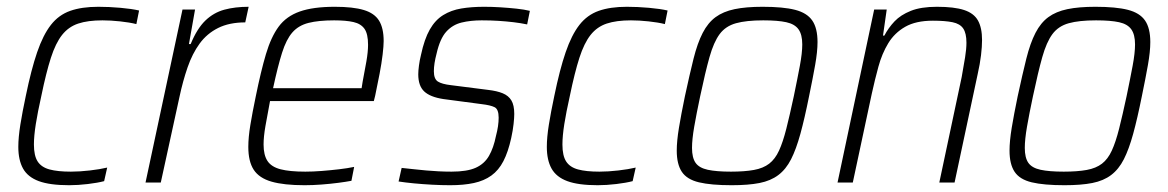

<svg xmlns="http://www.w3.org/2000/svg" viewBox="-20 -538 3444 566"><path d="M184 8Q127 8 94.5 -4Q62 -16 48 -41Q34 -66 34 -105Q34 -133 40 -170.5Q46 -208 56 -255Q72 -333 89.5 -384Q107 -435 130 -464.5Q153 -494 187 -506Q221 -518 270 -518Q301 -518 335 -515Q369 -512 390 -507L382 -467Q362 -472 334 -475Q306 -478 282 -478Q239 -478 210.5 -468.5Q182 -459 163 -435Q144 -411 130 -367.5Q116 -324 102 -256Q91 -207 85.5 -172Q80 -137 80 -112Q80 -79 91 -62Q102 -45 126 -38.5Q150 -32 189 -32Q215 -32 245 -35.5Q275 -39 296 -44L287 -4Q268 1 239 4.5Q210 8 184 8Z M409 0 518 -510H555L537 -408H542Q561 -454 585.5 -477.5Q610 -501 641.5 -509.5Q673 -518 713 -518L703 -472Q656 -472 623 -455.5Q590 -439 568.5 -409.5Q547 -380 533 -339.5Q519 -299 509 -252L454 0Z M878 8Q817 8 780.5 -2.5Q744 -13 728 -37.5Q712 -62 712 -105Q712 -133 718 -169.5Q724 -206 734 -254Q749 -328 764 -378.5Q779 -429 801.5 -459.5Q824 -490 863.5 -504Q903 -518 967 -518Q1021 -518 1052.5 -508.5Q1084 -499 1097.5 -477Q1111 -455 1111 -417Q1111 -403 1108 -377.5Q1105 -352 1099 -320.5Q1093 -289 1086 -256L1082 -240H776Q768 -198 762.5 -166.5Q757 -135 757 -112Q757 -81 768.5 -63.5Q780 -46 807 -39Q834 -32 880 -32Q902 -32 928 -34Q954 -36 979.5 -39Q1005 -42 1024 -46L1016 -5Q1000 -2 977 1Q954 4 928 6Q902 8 878 8ZM785 -278H1046L1049 -297Q1055 -328 1060 -356.5Q1065 -385 1065 -406Q1065 -438 1054.5 -453Q1044 -468 1022 -473Q1000 -478 965 -478Q919 -478 889.5 -470.5Q860 -463 842 -442.5Q824 -422 811.5 -382.5Q799 -343 785 -278Z M1307 8Q1282 8 1254 6.5Q1226 5 1200 2.5Q1174 0 1155 -3L1164 -43Q1184 -41 1201.5 -39Q1219 -37 1236.5 -35.5Q1254 -34 1272.5 -33Q1291 -32 1311 -32Q1357 -32 1382.5 -43.5Q1408 -55 1421.5 -78.5Q1435 -102 1442 -137Q1446 -152 1448 -165.5Q1450 -179 1450 -191Q1450 -216 1438 -222Q1426 -228 1400 -231L1287 -246Q1248 -252 1230.5 -268.5Q1213 -285 1213 -319Q1213 -329 1215 -344.5Q1217 -360 1221 -376Q1231 -423 1247 -451Q1263 -479 1286.5 -493.5Q1310 -508 1340 -513Q1370 -518 1407 -518Q1430 -518 1454.5 -516.5Q1479 -515 1502.5 -512.5Q1526 -510 1542 -506L1534 -466Q1515 -470 1494 -472.5Q1473 -475 1450 -476.5Q1427 -478 1400 -478Q1367 -478 1340.5 -471.5Q1314 -465 1295.5 -444.5Q1277 -424 1267 -380Q1263 -365 1261 -352Q1259 -339 1259 -328Q1259 -305 1271 -297.5Q1283 -290 1309 -287L1419 -273Q1445 -270 1462 -263Q1479 -256 1487.5 -242Q1496 -228 1496 -202Q1496 -191 1494 -172.5Q1492 -154 1487 -131Q1478 -90 1464 -63Q1450 -36 1428.5 -20.5Q1407 -5 1377 1.5Q1347 8 1307 8Z M1742 8Q1685 8 1652.5 -4Q1620 -16 1606 -41Q1592 -66 1592 -105Q1592 -133 1598 -170.5Q1604 -208 1614 -255Q1630 -333 1647.5 -384Q1665 -435 1688 -464.5Q1711 -494 1745 -506Q1779 -518 1828 -518Q1859 -518 1893 -515Q1927 -512 1948 -507L1940 -467Q1920 -472 1892 -475Q1864 -478 1840 -478Q1797 -478 1768.5 -468.5Q1740 -459 1721 -435Q1702 -411 1688 -367.5Q1674 -324 1660 -256Q1649 -207 1643.5 -172Q1638 -137 1638 -112Q1638 -79 1649 -62Q1660 -45 1684 -38.5Q1708 -32 1747 -32Q1773 -32 1803 -35.5Q1833 -39 1854 -44L1845 -4Q1826 1 1797 4.5Q1768 8 1742 8Z M2137 8Q2076 8 2040.5 -0.5Q2005 -9 1990 -31.5Q1975 -54 1975 -94Q1975 -122 1981.5 -161.5Q1988 -201 1999 -254Q2013 -319 2024.5 -365Q2036 -411 2051.5 -441Q2067 -471 2089.5 -487.5Q2112 -504 2145.5 -511Q2179 -518 2228 -518Q2289 -518 2324 -509Q2359 -500 2374.5 -477.5Q2390 -455 2390 -414Q2390 -386 2383 -346.5Q2376 -307 2365 -254Q2352 -189 2339.5 -143.5Q2327 -98 2312 -68.5Q2297 -39 2274.5 -22Q2252 -5 2219 1.5Q2186 8 2137 8ZM2135 -32Q2175 -32 2202.5 -37Q2230 -42 2247.5 -55.5Q2265 -69 2276.5 -94Q2288 -119 2298 -158.5Q2308 -198 2320 -254Q2331 -307 2338 -344.5Q2345 -382 2345 -407Q2345 -436 2334 -451.5Q2323 -467 2298 -472.5Q2273 -478 2230 -478Q2180 -478 2149.5 -469.5Q2119 -461 2101.5 -437.5Q2084 -414 2071.5 -369.5Q2059 -325 2044 -254Q2033 -202 2026.5 -164.5Q2020 -127 2020 -102Q2020 -73 2030.5 -58Q2041 -43 2066.5 -37.5Q2092 -32 2135 -32Z M2449 0 2557 -510H2594L2583 -433H2587Q2599 -456 2617 -475Q2635 -494 2665 -506Q2695 -518 2742 -518Q2793 -518 2822 -508.5Q2851 -499 2863 -477.5Q2875 -456 2875 -420Q2875 -401 2872 -375.5Q2869 -350 2862 -319L2794 0H2749L2815 -311Q2821 -344 2825 -369Q2829 -394 2829 -412Q2829 -440 2819.5 -454Q2810 -468 2788 -472.5Q2766 -477 2730 -477Q2680 -477 2648.5 -459Q2617 -441 2598.5 -410.5Q2580 -380 2569.5 -341.5Q2559 -303 2550 -262L2494 0Z M3118 8Q3057 8 3021.5 -0.5Q2986 -9 2971 -31.5Q2956 -54 2956 -94Q2956 -122 2962.5 -161.5Q2969 -201 2980 -254Q2994 -319 3005.5 -365Q3017 -411 3032.5 -441Q3048 -471 3070.5 -487.5Q3093 -504 3126.5 -511Q3160 -518 3209 -518Q3270 -518 3305 -509Q3340 -500 3355.5 -477.5Q3371 -455 3371 -414Q3371 -386 3364 -346.5Q3357 -307 3346 -254Q3333 -189 3320.5 -143.5Q3308 -98 3293 -68.5Q3278 -39 3255.5 -22Q3233 -5 3200 1.5Q3167 8 3118 8ZM3116 -32Q3156 -32 3183.5 -37Q3211 -42 3228.5 -55.5Q3246 -69 3257.5 -94Q3269 -119 3279 -158.5Q3289 -198 3301 -254Q3312 -307 3319 -344.5Q3326 -382 3326 -407Q3326 -436 3315 -451.5Q3304 -467 3279 -472.5Q3254 -478 3211 -478Q3161 -478 3130.5 -469.5Q3100 -461 3082.5 -437.5Q3065 -414 3052.5 -369.5Q3040 -325 3025 -254Q3014 -202 3007.5 -164.5Q3001 -127 3001 -102Q3001 -73 3011.5 -58Q3022 -43 3047.5 -37.5Q3073 -32 3116 -32Z"/></svg>

Font: Saira SemiCondensed ExtraLight
Style: Italic
Weight: 250
Width: 4
Italic angle: -12°
Designer: Hector Gatti with collaboration of the Omnibus-Type team
Foundry: Omnibus-Type
Version: Version 1.101